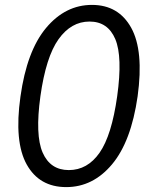

<svg xmlns="http://www.w3.org/2000/svg" viewBox="-20 -753 616 784"><path d="M250.5 11Q140.5 11 89 -81.5Q37.5 -174 63.5 -358.5Q89.5 -545 168.2 -639Q247 -733 355.5 -733Q464 -733 515.8 -639.5Q567.5 -546 542 -360Q515.5 -175 437.5 -82Q359.5 11 250.5 11ZM261 -58.5Q337 -58.5 386.5 -129.2Q436 -200 458.5 -360Q481 -521.5 450.8 -593.2Q420.5 -665 345.5 -665Q270.5 -665 219 -592.8Q167.5 -520.5 145 -360Q123 -201 154.2 -129.8Q185.5 -58.5 261 -58.5Z"/></svg>

Font: Public Sans Light
Style: Italic
Weight: 300
Italic angle: -8°
Designer: The Public Sans project authors (U.S. Web Design System). Libre Franklin designed by Pablo Impallari and Rodrigo Fuenzal
Version: Version 1.007; ttfautohint (v1.8.1) -l 8 -r 50 -G 200 -x 14 